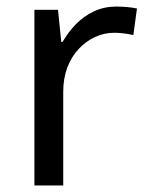

<svg xmlns="http://www.w3.org/2000/svg" viewBox="-20 -566 453 586"><path d="M335 -546Q350 -546 367.5 -544.5Q385 -543 398 -540L387 -459Q374 -462 358.5 -464Q343 -466 329 -466Q298 -466 270 -453Q242 -440 220 -416.5Q198 -393 185.5 -360Q173 -327 173 -286V0H85V-536H157L167 -438H171Q188 -468 212 -492.5Q236 -517 267 -531.5Q298 -546 335 -546Z"/></svg>

Font: lgurmukhi85
Style: Book
Weight: 400
Designer: Jelle Bosma - Monotype Design Team
Foundry: Monotype Imaging Inc.
Version: Version 2.003